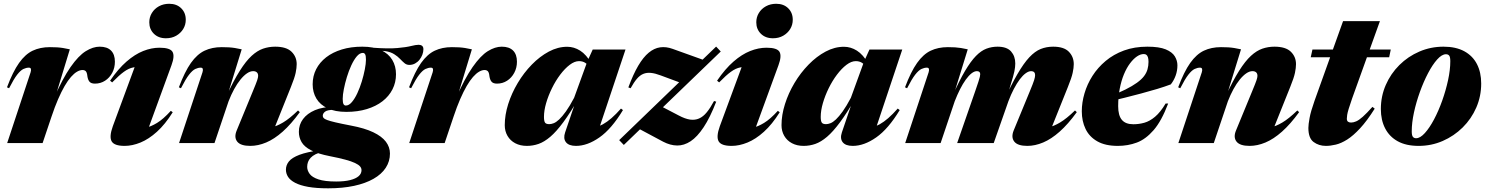

<svg xmlns="http://www.w3.org/2000/svg" viewBox="-20 -757 7876 1016"><path d="M142 -374.5Q145.5 -386 143.5 -392.5Q141.5 -399 132.5 -399Q119 -399 104 -392Q89 -385 71 -362Q53 -339 28 -290L17 -295Q48 -377.5 80.8 -423.8Q113.5 -470 153 -488.8Q192.5 -507.5 243.5 -507.5Q265.5 -507.5 281.8 -506.5Q298 -505.5 313.5 -503Q329 -500.5 349.5 -496L261.5 -207.5L263 -232Q311 -341.5 353.2 -402Q395.5 -462.5 433.8 -486.2Q472 -510 507.5 -510Q547 -510 567.5 -489.5Q588 -469 588 -430.5Q588 -398 573.8 -371.5Q559.5 -345 535.8 -329.8Q512 -314.5 482.5 -314.5Q463 -314.5 454.2 -324Q445.5 -333.5 442.5 -353Q440.5 -373 434.2 -379.8Q428 -386.5 416.5 -386.5Q403 -386.5 387.5 -377.5Q372 -368.5 355.5 -349.8Q339 -331 322 -301.8Q305 -272.5 287.5 -232.2Q270 -192 252.5 -139.5L205.5 0H18Z M577 -89 710.5 -450.5 743 -402Q709.5 -405 685.2 -400.2Q661 -395.5 635.8 -377.2Q610.5 -359 573.5 -321L562.5 -330Q605.5 -393 649.5 -431.2Q693.5 -469.5 737.5 -487Q781.5 -504.5 824 -504.5Q880 -504.5 892.8 -482.8Q905.5 -461 887.5 -412L752.5 -42.5L695.5 -74.5Q722 -75 750 -80.8Q778 -86.5 811 -106.5Q844 -126.5 884 -170.5L894 -163Q854 -99 810.5 -59.8Q767 -20.5 723.5 -2.8Q680 15 639.5 15Q584.5 15 570.8 -9.2Q557 -33.5 577 -89ZM770 -639Q770 -666 783.5 -688.2Q797 -710.5 821 -723.8Q845 -737 875.5 -737Q915 -737 939 -713.2Q963 -689.5 963 -652.5Q963 -625.5 949.5 -603.5Q936 -581.5 912.5 -568Q889 -554.5 858 -554.5Q818.5 -554.5 794.2 -578.5Q770 -602.5 770 -639Z M937.5 -290 926.5 -295Q957.5 -377.5 990.2 -423.8Q1023 -470 1062.5 -488.8Q1102 -507.5 1153 -507.5Q1175 -507.5 1191.2 -506.5Q1207.5 -505.5 1223 -503Q1238.5 -500.5 1259 -496L1182 -246.5L1178.5 -249.5Q1216.5 -331 1249 -382.5Q1281.5 -434 1311.5 -461.5Q1341.5 -489 1372 -499.5Q1402.5 -510 1436 -510Q1495.5 -510 1522.8 -483.2Q1550 -456.5 1550 -417.5Q1550 -398 1544.5 -371.5Q1539 -345 1519.5 -297L1417.5 -42.5L1363.5 -79Q1389 -78 1416.2 -83.2Q1443.5 -88.5 1477.8 -108.8Q1512 -129 1557 -172.5L1566.5 -163.5Q1520.5 -100 1476 -60.5Q1431.5 -21 1388.5 -3Q1345.5 15 1304.5 15Q1253 15 1235.2 -7.8Q1217.5 -30.5 1232.5 -66.5L1318 -274Q1335.5 -316 1340.8 -331.8Q1346 -347.5 1346 -355.5Q1346 -368 1339 -374.2Q1332 -380.5 1319.5 -380.5Q1304 -380.5 1287 -369Q1270 -357.5 1252.5 -336Q1235 -314.5 1219 -285.2Q1203 -256 1189.5 -221L1115 0H927.5L1051.5 -374.5Q1055 -386 1053 -392.5Q1051 -399 1042 -399Q1028.5 -399 1013.5 -392Q998.5 -385 980.5 -362Q962.5 -339 937.5 -290Z M2146 -413.5Q2131.5 -413.5 2120.5 -422.8Q2109.5 -432 2097 -445.2Q2084.5 -458.5 2066 -470.2Q2047.5 -482 2019 -486.5Q1990.5 -491 1946.5 -482.5L1953 -504.5Q2035.5 -498.5 2082.8 -502.8Q2130 -507 2155.2 -513.5Q2180.5 -520 2195.5 -520Q2206.5 -520 2213.5 -514.5Q2220.5 -509 2220.5 -496.5Q2220.5 -482 2215 -467.5Q2209.5 -453 2199.8 -440.8Q2190 -428.5 2176.2 -421Q2162.5 -413.5 2146 -413.5ZM1810 -198.5Q1826.5 -198.5 1842 -216.8Q1857.5 -235 1871 -264Q1884.5 -293 1894.5 -326Q1904.5 -359 1910.5 -389.8Q1916.5 -420.5 1916.5 -441Q1916.5 -462 1912.2 -469.5Q1908 -477 1900 -477Q1883.5 -477 1868 -458.8Q1852.5 -440.5 1839 -411.2Q1825.5 -382 1815.5 -349Q1805.5 -316 1799.5 -285.5Q1793.5 -255 1793.5 -234Q1793.5 -213.5 1797.8 -206Q1802 -198.5 1810 -198.5ZM1897 -510Q1957.5 -510 1996.8 -491.5Q2036 -473 2055.8 -440Q2075.5 -407 2075.5 -364Q2075.5 -321 2057 -284.5Q2038.5 -248 2004 -221.2Q1969.5 -194.5 1921.2 -179.8Q1873 -165 1813 -165Q1753 -165 1713.5 -183.8Q1674 -202.5 1654.2 -235.5Q1634.5 -268.5 1634.5 -311Q1634.5 -354.5 1653 -390.8Q1671.5 -427 1706 -453.8Q1740.5 -480.5 1788.8 -495.2Q1837 -510 1897 -510ZM1716.5 239.5Q1653.5 239.5 1610.5 231.8Q1567.5 224 1541.5 210.2Q1515.5 196.5 1504.2 178.8Q1493 161 1493 141Q1493 117 1508.8 97.2Q1524.5 77.5 1564.5 62.2Q1604.5 47 1676 37.5H1693L1692 45Q1666.5 51 1650 59.2Q1633.5 67.5 1623.8 78Q1614 88.5 1609.8 100.5Q1605.5 112.5 1605.5 126Q1605.5 145 1618.5 163Q1631.5 181 1665 192.2Q1698.5 203.5 1759 203.5Q1803 203.5 1832.8 196Q1862.5 188.5 1877.8 175.2Q1893 162 1893 143.5Q1893 132.5 1885.2 123.5Q1877.5 114.5 1858.5 105.5Q1839.5 96.5 1807.2 87.8Q1775 79 1726 69.5Q1662 57 1626 38.2Q1590 19.5 1575.8 -5.2Q1561.5 -30 1561.5 -59.5Q1561.5 -97.5 1583.5 -127Q1605.5 -156.5 1646.5 -174Q1687.5 -191.5 1745 -191.5L1746 -176Q1712 -175.5 1700 -166Q1688 -156.5 1688 -144.5Q1688 -138 1692.2 -132.8Q1696.5 -127.5 1711 -122Q1725.5 -116.5 1755.2 -109.5Q1785 -102.5 1837 -92.5Q1909.5 -79 1955 -57.2Q2000.5 -35.5 2022 -7Q2043.5 21.5 2043.5 55.5Q2043.5 97 2021.2 131Q1999 165 1956.5 189.2Q1914 213.5 1853.5 226.5Q1793 239.5 1716.5 239.5Z M2269.5 -374.5Q2273 -386 2271 -392.5Q2269 -399 2260 -399Q2246.5 -399 2231.5 -392Q2216.5 -385 2198.5 -362Q2180.5 -339 2155.5 -290L2144.5 -295Q2175.5 -377.5 2208.2 -423.8Q2241 -470 2280.5 -488.8Q2320 -507.5 2371 -507.5Q2393 -507.5 2409.2 -506.5Q2425.5 -505.5 2441 -503Q2456.5 -500.5 2477 -496L2389 -207.5L2390.5 -232Q2438.5 -341.5 2480.8 -402Q2523 -462.5 2561.2 -486.2Q2599.5 -510 2635 -510Q2674.5 -510 2695 -489.5Q2715.5 -469 2715.5 -430.5Q2715.5 -398 2701.2 -371.5Q2687 -345 2663.2 -329.8Q2639.5 -314.5 2610 -314.5Q2590.5 -314.5 2581.8 -324Q2573 -333.5 2570 -353Q2568 -373 2561.8 -379.8Q2555.5 -386.5 2544 -386.5Q2530.5 -386.5 2515 -377.5Q2499.5 -368.5 2483 -349.8Q2466.5 -331 2449.5 -301.8Q2432.5 -272.5 2415 -232.2Q2397.5 -192 2380 -139.5L2333 0H2145.5Z M2970.5 -56.5 3033.5 -242 3043.5 -239Q2998 -160.5 2961 -110.5Q2924 -60.5 2892 -33.2Q2860 -6 2830 4.5Q2800 15 2768 15Q2733 15 2706.5 1Q2680 -13 2665.5 -38Q2651 -63 2651 -94.5Q2651 -148.5 2669.2 -206.2Q2687.5 -264 2719.8 -318Q2752 -372 2794.2 -415.2Q2836.5 -458.5 2884.2 -484Q2932 -509.5 2981.5 -509.5Q3017.5 -509.5 3050 -489Q3082.5 -468.5 3110.5 -420.5L3100 -398Q3090 -416.5 3076.2 -425Q3062.5 -433.5 3044 -433.5Q3020.5 -433.5 2994.8 -414Q2969 -394.5 2944.5 -362Q2920 -329.5 2900.8 -290.2Q2881.5 -251 2870 -211.5Q2858.5 -172 2858.5 -138.5Q2858.5 -116 2864.2 -108Q2870 -100 2886.5 -100Q2897 -100 2910 -105Q2923 -110 2939 -125Q2955 -140 2974.8 -167.5Q2994.5 -195 3018 -239.5L3088 -432L3116.5 -495H3290L3142.5 -54L3124.5 -80.5Q3148 -87 3170.2 -99.2Q3192.5 -111.5 3216 -132Q3239.5 -152.5 3266 -182.5L3276.5 -174.5Q3216 -74.5 3152 -29.8Q3088 15 3028 15Q2990 15 2974.8 -4.5Q2959.5 -24 2970.5 -56.5Z M3256.5 -15.5 3769.5 -510.5 3794 -484.5 3281 10ZM3317 -290 3305 -294.5Q3330.5 -363.5 3357.2 -409Q3384 -454.5 3412.8 -478.2Q3441.5 -502 3473 -506.5Q3504.5 -511 3539 -498.5L3709 -437.5L3596 -313.5L3476 -358Q3447 -369 3424.8 -371.2Q3402.5 -373.5 3384.5 -366.2Q3366.5 -359 3350.2 -340Q3334 -321 3317 -290ZM3489.5 -7 3351 -81 3468 -200 3572.5 -145.5Q3605.5 -128 3631.5 -124.2Q3657.5 -120.5 3679.2 -130Q3701 -139.5 3720 -162.8Q3739 -186 3758.5 -222.5L3770 -219Q3737.5 -135 3703.5 -83.8Q3669.5 -32.5 3634.5 -9.5Q3599.5 13.5 3563.2 13Q3527 12.5 3489.5 -7Z M3789 -89 3922.5 -450.5 3955 -402Q3921.5 -405 3897.2 -400.2Q3873 -395.5 3847.8 -377.2Q3822.5 -359 3785.5 -321L3774.5 -330Q3817.5 -393 3861.5 -431.2Q3905.5 -469.5 3949.5 -487Q3993.5 -504.5 4036 -504.5Q4092 -504.5 4104.8 -482.8Q4117.5 -461 4099.5 -412L3964.5 -42.5L3907.5 -74.5Q3934 -75 3962 -80.8Q3990 -86.5 4023 -106.5Q4056 -126.5 4096 -170.5L4106 -163Q4066 -99 4022.5 -59.8Q3979 -20.5 3935.5 -2.8Q3892 15 3851.5 15Q3796.5 15 3782.8 -9.2Q3769 -33.5 3789 -89ZM3982 -639Q3982 -666 3995.5 -688.2Q4009 -710.5 4033 -723.8Q4057 -737 4087.5 -737Q4127 -737 4151 -713.2Q4175 -689.5 4175 -652.5Q4175 -625.5 4161.5 -603.5Q4148 -581.5 4124.5 -568Q4101 -554.5 4070 -554.5Q4030.5 -554.5 4006.2 -578.5Q3982 -602.5 3982 -639Z M4435 -56.5 4498 -242 4508 -239Q4462.5 -160.5 4425.5 -110.5Q4388.5 -60.5 4356.5 -33.2Q4324.5 -6 4294.5 4.5Q4264.5 15 4232.5 15Q4197.5 15 4171 1Q4144.5 -13 4130 -38Q4115.5 -63 4115.5 -94.5Q4115.5 -148.5 4133.8 -206.2Q4152 -264 4184.2 -318Q4216.5 -372 4258.8 -415.2Q4301 -458.5 4348.8 -484Q4396.5 -509.5 4446 -509.5Q4482 -509.5 4514.5 -489Q4547 -468.5 4575 -420.5L4564.5 -398Q4554.5 -416.5 4540.8 -425Q4527 -433.5 4508.5 -433.5Q4485 -433.5 4459.2 -414Q4433.5 -394.5 4409 -362Q4384.5 -329.5 4365.2 -290.2Q4346 -251 4334.5 -211.5Q4323 -172 4323 -138.5Q4323 -116 4328.8 -108Q4334.5 -100 4351 -100Q4361.5 -100 4374.5 -105Q4387.5 -110 4403.5 -125Q4419.5 -140 4439.2 -167.5Q4459 -195 4482.5 -239.5L4552.5 -432L4581 -495H4754.5L4607 -54L4589 -80.5Q4612.5 -87 4634.8 -99.2Q4657 -111.5 4680.5 -132Q4704 -152.5 4730.5 -182.5L4741 -174.5Q4680.5 -74.5 4616.5 -29.8Q4552.5 15 4492.5 15Q4454.5 15 4439.2 -4.5Q4424 -24 4435 -56.5Z M5529 -42.5 5475 -79Q5501 -78 5528.2 -83.2Q5555.5 -88.5 5589.5 -108.8Q5623.5 -129 5668.5 -172.5L5678 -163.5Q5632 -100 5587.5 -60.5Q5543 -21 5500 -3Q5457 15 5416.5 15Q5365 15 5347.2 -7.8Q5329.5 -30.5 5344 -66.5L5429.5 -274Q5447 -316 5452.2 -332.8Q5457.5 -349.5 5457.5 -359.5Q5457.5 -370 5452 -375.2Q5446.5 -380.5 5436.5 -380.5Q5423 -380.5 5407.5 -369.2Q5392 -358 5376.2 -337Q5360.5 -316 5345 -286.5Q5329.5 -257 5316 -221L5238.5 0H5045L5141 -276Q5152 -307.5 5157.5 -324.8Q5163 -342 5165 -350.5Q5167 -359 5167 -364.5Q5167 -372.5 5162.5 -376.5Q5158 -380.5 5149.5 -380.5Q5136 -380.5 5121 -368.8Q5106 -357 5090.5 -335.5Q5075 -314 5060.2 -284.8Q5045.5 -255.5 5032 -221L4957.5 0H4770L4894 -374.5Q4897.5 -386 4895.5 -392.5Q4893.5 -399 4884.5 -399Q4871 -399 4856 -392Q4841 -385 4823 -362Q4805 -339 4780 -290L4769 -295Q4800 -377.5 4832.8 -423.8Q4865.5 -470 4905 -488.8Q4944.5 -507.5 4995.5 -507.5Q5017.5 -507.5 5033.5 -506.5Q5049.5 -505.5 5065 -503Q5080.5 -500.5 5101 -496L5024 -246.5L5020.5 -249.5Q5056.5 -331 5086.8 -382Q5117 -433 5144.5 -461Q5172 -489 5200 -499.5Q5228 -510 5258.5 -510Q5308 -510 5330.2 -484.8Q5352.5 -459.5 5352.5 -421Q5352.5 -403 5347.8 -379.5Q5343 -356 5328.5 -310L5300 -215.5H5288.5Q5330 -306.5 5363.5 -364.2Q5397 -422 5426.8 -453.8Q5456.5 -485.5 5487 -497.8Q5517.5 -510 5553 -510Q5610 -510 5636 -483.2Q5662 -456.5 5662 -417.5Q5662 -398 5656.2 -371.5Q5650.5 -345 5631 -297Z M6032.5 -471Q6015 -471 5996.2 -458.2Q5977.5 -445.5 5959.5 -421.5Q5941.5 -397.5 5927.5 -363.8Q5913.5 -330 5905.2 -287.2Q5897 -244.5 5897 -195Q5897 -146 5916.5 -122.8Q5936 -99.5 5977.5 -99.5Q6007 -99.5 6035.5 -107.5Q6064 -115.5 6092.2 -139.2Q6120.5 -163 6148 -209H6161.5Q6126.5 -116.5 6084.5 -68.2Q6042.5 -20 5995.5 -2.5Q5948.5 15 5895 15Q5829 15 5786.8 -9Q5744.5 -33 5724.5 -74.5Q5704.5 -116 5704.5 -168Q5704.5 -214.5 5718.8 -263Q5733 -311.5 5761 -355.5Q5789 -399.5 5830.8 -434.5Q5872.5 -469.5 5927.8 -489.8Q5983 -510 6051.5 -510Q6114 -510 6148.5 -495.8Q6183 -481.5 6196.8 -458.8Q6210.5 -436 6210.5 -411.5Q6210.5 -383 6201.2 -357.2Q6192 -331.5 6175.5 -310.5Q6143.5 -298.5 6103 -286.2Q6062.5 -274 6018.2 -262.2Q5974 -250.5 5929 -239.2Q5884 -228 5842.5 -218.5L5845.5 -244.5Q5898 -264.5 5935 -283Q5972 -301.5 5996.2 -319Q6020.5 -336.5 6033.8 -354Q6047 -371.5 6052.2 -390.2Q6057.5 -409 6057.5 -429.5Q6057.5 -445 6054.5 -454Q6051.5 -463 6046.2 -467Q6041 -471 6032.5 -471Z M6225.5 -290 6214.5 -295Q6245.5 -377.5 6278.2 -423.8Q6311 -470 6350.5 -488.8Q6390 -507.5 6441 -507.5Q6463 -507.5 6479.2 -506.5Q6495.5 -505.5 6511 -503Q6526.5 -500.5 6547 -496L6470 -246.5L6466.5 -249.5Q6504.5 -331 6537 -382.5Q6569.5 -434 6599.5 -461.5Q6629.5 -489 6660 -499.5Q6690.5 -510 6724 -510Q6783.5 -510 6810.8 -483.2Q6838 -456.5 6838 -417.5Q6838 -398 6832.5 -371.5Q6827 -345 6807.5 -297L6705.5 -42.5L6651.5 -79Q6677 -78 6704.2 -83.2Q6731.5 -88.5 6765.8 -108.8Q6800 -129 6845 -172.5L6854.5 -163.5Q6808.5 -100 6764 -60.5Q6719.5 -21 6676.5 -3Q6633.5 15 6592.5 15Q6541 15 6523.2 -7.8Q6505.5 -30.5 6520.5 -66.5L6606 -274Q6623.5 -316 6628.8 -331.8Q6634 -347.5 6634 -355.5Q6634 -368 6627 -374.2Q6620 -380.5 6607.5 -380.5Q6592 -380.5 6575 -369Q6558 -357.5 6540.5 -336Q6523 -314.5 6507 -285.2Q6491 -256 6477.5 -221L6403 0H6215.5L6339.5 -374.5Q6343 -386 6341 -392.5Q6339 -399 6330 -399Q6316.5 -399 6301.5 -392Q6286.5 -385 6268.5 -362Q6250.5 -339 6225.5 -290Z M6916 -454 6925 -495H7339.5L7331 -454ZM7135 -236Q7123 -202 7116.8 -181.2Q7110.5 -160.5 7108.8 -148.8Q7107 -137 7107 -129Q7107 -118 7113 -113.2Q7119 -108.5 7129.5 -108.5Q7142 -108.5 7156.5 -114.8Q7171 -121 7191.5 -139.2Q7212 -157.5 7242.5 -191.5L7254.5 -182Q7213.5 -117 7177 -77.8Q7140.5 -38.5 7108.8 -18.5Q7077 1.5 7048.8 8.2Q7020.5 15 6996 15Q6959 15 6931.2 -5.5Q6903.5 -26 6903.5 -80Q6903.5 -98 6909.8 -132.5Q6916 -167 6936 -223.5L7087 -645H7282Z M7618.5 -510Q7684 -510 7728.5 -485.8Q7773 -461.5 7795.5 -417.8Q7818 -374 7818 -315Q7818 -247.5 7792 -187.8Q7766 -128 7720 -82.5Q7674 -37 7614.2 -11Q7554.5 15 7487 15Q7421 15 7376.8 -9.2Q7332.5 -33.5 7309.8 -77.5Q7287 -121.5 7287 -180Q7287 -247.5 7313 -307.2Q7339 -367 7385 -412.8Q7431 -458.5 7491 -484.2Q7551 -510 7618.5 -510ZM7473.5 -25.5Q7495 -25.5 7519.8 -52.8Q7544.5 -80 7568.5 -125.2Q7592.5 -170.5 7611.8 -224.8Q7631 -279 7642.8 -333.5Q7654.5 -388 7654.5 -433Q7654.5 -455 7648.8 -462.5Q7643 -470 7631.5 -470Q7610 -470 7585.2 -442.5Q7560.5 -415 7536.8 -369.8Q7513 -324.5 7493.5 -270.2Q7474 -216 7462.2 -161.8Q7450.5 -107.5 7450.5 -62Q7450.5 -40.5 7456.5 -33Q7462.5 -25.5 7473.5 -25.5Z"/></svg>

Font: Newsreader 60pt ExtraBold
Style: Italic
Weight: 800
Italic angle: -17°
Designer: Hugues Gentile
Foundry: Production Type
Version: Version 1.003